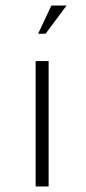

<svg xmlns="http://www.w3.org/2000/svg" viewBox="-20 -675 313 695"><path d="M221 -655 145 -553H118L166 -655ZM156 -454V0H109V-454Z"/></svg>

Font: TajawalTap
Style: Regular
Weight: 300
Designer: Boutros Fonts
Foundry: Created by Boutros International 2017
Version: Version 2.700